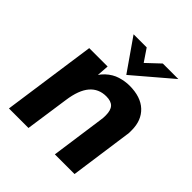

<svg xmlns="http://www.w3.org/2000/svg" viewBox="-191 -825 952 952"><g transform="rotate(45 285.0 -348.5)"><path d="M23 0 93 -493H222L214 -379L193 -383Q212 -430 240.5 -456.5Q269 -483 302 -493Q335 -503 366 -503Q445 -503 487.5 -463Q530 -423 530 -354Q530 -347 530 -338.5Q530 -330 528 -321L483 0H345L384 -278Q386 -289 386.5 -297.5Q387 -306 387 -315Q387 -351 371.5 -367.5Q356 -384 322 -384Q269 -384 236.5 -346Q204 -308 193 -229L160 0ZM317 -529 200 -697H292L336 -632L405 -697H514Z"/></g></svg>

Font: Hanken Grotesk ExtraBold
Style: Italic
Weight: 800
Italic angle: -8°
Designer: Alfredo Marco Pradil
Foundry: Hanken Design Co.
Version: Version 3.013